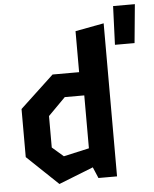

<svg xmlns="http://www.w3.org/2000/svg" viewBox="-58 -894 768 956"><g transform="rotate(-5 326.0 -416.5)"><path d="M361.7 -81.3V-446.1L346.2 -473.7V-738.3L489.1 -765V0H396.2ZM421.8 -415.9H264.2L177.8 -328.7V-171.6L234.1 -122.8L421.8 -164.9V-74.7L200.1 12.8L44.6 -135.2V-375.6L213.5 -533.3H421.8ZM543.4 -846.5H652.2L633.8 -653.5H535.8Z"/></g></svg>

Font: Monaspace Krypton Var
Style: Regular
Weight: 400
Designer: Riley Cran and the Lettermatic Team
Version: Version 1.101 (Monaspace Krypton Var)